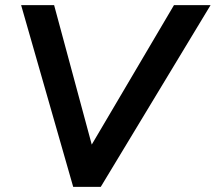

<svg xmlns="http://www.w3.org/2000/svg" viewBox="-20 -725 837 745"><path d="M264 0 62 -705H190L336 -164L655 -705H797L371 0Z"/></svg>

Font: Nunito Sans
Style: Bold Italic
Weight: 700
Italic angle: -9°
Designer: Vernon Adams
Foundry: Vernon Adams
Version: Version 3.006; ttfautohint (v1.8.3)